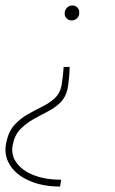

<svg xmlns="http://www.w3.org/2000/svg" viewBox="-36 -487 422 703"><path d="M219 -242Q219 -224 216.5 -199.5Q214 -175 211 -160Q204 -130 184.5 -111Q165 -92 138.5 -78.5Q112 -65 85.5 -50Q59 -35 38.5 -14Q18 7 11 42Q3 78 23.5 107.5Q44 137 86.5 154Q129 171 188 171L184 196Q119 196 70.5 174.5Q22 153 -0.5 116Q-23 79 -13 35Q-5 -5 16 -28.5Q37 -52 64 -67.5Q91 -83 117.5 -96Q144 -109 163.5 -126.5Q183 -144 189 -172Q191 -184 193.5 -203.5Q196 -223 197 -242ZM229 -467Q237 -467 243 -463Q249 -459 252 -453Q255 -447 254 -438Q254 -428 246 -420Q238 -412 226 -412Q219 -412 212.5 -416Q206 -420 203 -426.5Q200 -433 201 -441Q202 -452 210 -459.5Q218 -467 229 -467Z"/></svg>

Font: Ysabeau Infant Thin
Style: Italic
Weight: 250
Italic angle: -12°
Designer: Christian Thalmann (Catharsis Fonts)
Version: Version 2.001;gftools[0.9.30]; featfreeze: ss01,ss02,lnum